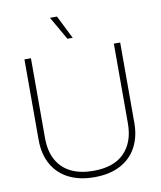

<svg xmlns="http://www.w3.org/2000/svg" viewBox="-100 -1018 923 1104"><g transform="rotate(-10 361.5 -465.5)"><path d="M82 -260V-729H120V-264Q120 -186 149.5 -133.5Q179 -81 233 -55Q287 -29 362 -29Q482 -29 543 -91.5Q604 -154 604 -264V-729H641V-260Q641 -179 608.5 -118.5Q576 -58 513.5 -25Q451 8 362 8Q276 8 213 -23.5Q150 -55 116 -115.5Q82 -176 82 -260ZM268 -939H309L377 -803H346Z"/></g></svg>

Font: Mona Sans VF XLt
Style: Regular
Weight: 200
Designer: Deni Anggara
Foundry: GitHub
Version: Version 2.000;Glyphs 3.2.3 (3260)